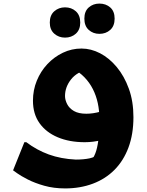

<svg xmlns="http://www.w3.org/2000/svg" viewBox="-20 -792 818 1072"><path d="M344 260Q280 260 227 245Q174 230 135 210Q96 190 74.5 174.5Q53 159 53 159L116 2H127Q185 46 252.5 70.5Q320 95 403 99Q447 99 480.5 92Q514 85 538 60L488 107Q502 90 512.5 63.5Q523 37 529 -8.5Q535 -54 535 -128Q535 -174 526 -216Q517 -258 498.5 -294.5Q480 -331 451.5 -360.5Q423 -390 384 -410L472 -404Q410 -391 376.5 -348.5Q343 -306 343 -256Q343 -234 355 -210.5Q367 -187 393 -172Q419 -157 462 -157Q481 -157 501 -160Q521 -163 542 -169L548 -10Q524 -4 500.5 -1Q477 2 453 2Q368 2 302.5 -25.5Q237 -53 200.5 -104.5Q164 -156 164 -230Q164 -289 185.5 -341.5Q207 -394 244.5 -434Q282 -474 331 -497.5Q380 -521 435 -521Q488 -521 539 -494.5Q590 -468 632 -417.5Q674 -367 699.5 -296.5Q725 -226 725 -138Q725 -43 697.5 31Q670 105 619.5 156Q569 207 498.5 233.5Q428 260 344 260ZM535 -603Q500 -603 475.5 -625Q451 -647 451 -688Q451 -729 475.5 -750.5Q500 -772 535 -772Q571 -772 595.5 -750.5Q620 -729 620 -688Q620 -647 595.5 -625Q571 -603 535 -603ZM343 -582Q308 -582 283 -604Q258 -626 258 -666Q258 -707 283 -729Q308 -751 343 -751Q379 -751 403.5 -729Q428 -707 428 -666Q428 -626 403.5 -604Q379 -582 343 -582Z"/></svg>

Font: Kufam ExtraBold
Style: Italic
Weight: 800
Italic angle: -11°
Designer: Artur Schmal
Foundry: Original Type
Version: Version 1.301; ttfautohint (v1.8.3)